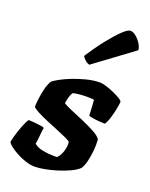

<svg xmlns="http://www.w3.org/2000/svg" viewBox="-162 -868 737 946"><g transform="rotate(20 207.0 -395.5)"><path d="M139 0Q118 0 92.5 -8Q67 -16 44 -28.5Q21 -41 5 -53.5Q-11 -66 -14 -75Q-8 -103 1 -130.5Q10 -158 19 -178.5Q28 -199 34 -206Q42 -206 60.5 -204.5Q79 -203 96 -200.5Q113 -198 117 -195Q114 -182 112 -156.5Q110 -131 106 -108Q123 -93 152.5 -87.5Q182 -82 206 -82Q211 -82 216.5 -82Q222 -82 227 -82Q234 -88 240.5 -99Q247 -110 251 -123Q255 -136 256.5 -149Q258 -162 256 -172Q253 -177 232.5 -186.5Q212 -196 182.5 -208Q153 -220 123 -232.5Q93 -245 70 -257Q47 -269 40 -278Q40 -290 43 -316.5Q46 -343 53 -372.5Q60 -402 72 -421Q81 -429 104.5 -442Q128 -455 161 -468Q194 -481 231 -490.5Q268 -500 303 -500Q313 -500 333.5 -494Q354 -488 375.5 -478.5Q397 -469 412.5 -459.5Q428 -450 428 -444Q428 -435 423 -409Q418 -383 410 -356.5Q402 -330 392 -317Q382 -317 363 -318.5Q344 -320 327 -323Q310 -326 307 -328Q306 -344 305.5 -354Q305 -364 304.5 -376Q304 -388 302 -410Q294 -411 284 -411.5Q274 -412 266 -412Q246 -412 224 -410Q202 -408 191 -404Q184 -391 180.5 -379.5Q177 -368 173 -345Q186 -336 217.5 -323Q249 -310 285 -294.5Q321 -279 350 -263Q379 -247 387 -232Q389 -204 386 -173.5Q383 -143 376.5 -116Q370 -89 359 -73Q343 -58 315.5 -45Q288 -32 256 -22Q224 -12 193 -6Q162 0 139 0ZM221 -564Q207 -568 196.5 -578.5Q186 -589 182 -596Q219 -653 254 -697Q289 -741 315.5 -766Q342 -791 355 -791Q368 -791 383 -779.5Q398 -768 410 -750Q422 -732 424 -714Z"/></g></svg>

Font: Texturina 12pt Black
Style: Italic
Weight: 900
Italic angle: -11°
Designer: Guillermo Torres Carreño
Foundry: Omnibus-Type
Version: Version 1.002